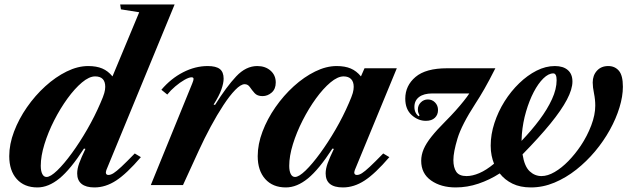

<svg xmlns="http://www.w3.org/2000/svg" viewBox="-20 -831 2831 862"><path d="M148 10.5Q89 10.5 55.2 -27.2Q21.5 -65 21.5 -130Q21.5 -183.5 43 -240.2Q64.5 -297 101 -349.5Q137.5 -402 183.5 -443.8Q229.5 -485.5 279.2 -510Q329 -534.5 376 -534.5Q413 -534.5 439 -523.5Q465 -512.5 485 -488L605 -776L523 -789L519.5 -811H764L457.5 -67.5Q454 -57.5 456.2 -51.5Q458.5 -45.5 467 -45.5Q477 -45.5 489.8 -53.5Q502.5 -61.5 524.8 -82.2Q547 -103 585 -142L612.5 -125.5Q549 -51.5 501.5 -20.5Q454 10.5 404 10.5Q366 10.5 346.2 -5.5Q326.5 -21.5 326.5 -52.5Q326.5 -73 335.5 -98Q344.5 -123 363.5 -162.5L357 -164Q296.5 -70.5 247 -30Q197.5 10.5 148 10.5ZM189 -36.5Q206.5 -36.5 236.8 -65.5Q267 -94.5 302.2 -142.8Q337.5 -191 371.5 -250Q405.5 -309 431 -368.5Q444 -398 448.2 -413.2Q452.5 -428.5 452.5 -441Q452.5 -488 407 -488Q380.5 -488 348 -460.8Q315.5 -433.5 283 -388.8Q250.5 -344 223.2 -290.5Q196 -237 179.5 -183.5Q163 -130 163 -86.5Q163 -63.5 169.8 -50Q176.5 -36.5 189 -36.5Z M657 0 843 -456Q846 -463.5 847.5 -468.5Q849 -473.5 849 -476.5Q849 -484 840 -484Q828.5 -484 808.2 -472.5Q788 -461 767 -443.2Q746 -425.5 731 -406.5L704.5 -428Q747.5 -478.5 802 -506.5Q856.5 -534.5 912.5 -534.5Q950 -534.5 967 -521Q984 -507.5 984 -478Q984 -458 974 -429.5Q964 -401 939 -361.5L945.5 -360Q997 -442 1040.5 -488.2Q1084 -534.5 1135 -534.5Q1171 -534.5 1194.5 -514Q1218 -493.5 1218 -460.5Q1218 -431.5 1199.8 -415.5Q1181.5 -399.5 1158.5 -399.5Q1135 -399.5 1123 -413Q1111 -426.5 1102 -439.8Q1093 -453 1078.5 -453Q1061 -453 1036 -427.2Q1011 -401.5 982.8 -358.5Q954.5 -315.5 926 -262.5Q897.5 -209.5 872.5 -155L801.5 0Z M1263.5 10.5Q1204.5 10.5 1170.8 -27.2Q1137 -65 1137 -130Q1137 -183.5 1158.5 -240.2Q1180 -297 1216.5 -349.5Q1253 -402 1299 -443.8Q1345 -485.5 1394.8 -510Q1444.5 -534.5 1491.5 -534.5Q1528.5 -534.5 1554.5 -523.5Q1580.5 -512.5 1600.5 -488L1616.5 -524.5H1761.5L1573 -67.5Q1569 -57.5 1571.5 -51.5Q1574 -45.5 1582.5 -45.5Q1592.5 -45.5 1605.2 -53.5Q1618 -61.5 1640.2 -82.2Q1662.5 -103 1700.5 -142L1728 -125.5Q1664.5 -51.5 1617 -20.5Q1569.5 10.5 1519.5 10.5Q1442 10.5 1442 -52.5Q1442 -73 1451 -98Q1460 -123 1479 -162.5L1472.5 -164Q1412 -70.5 1362.5 -30Q1313 10.5 1263.5 10.5ZM1304.5 -36.5Q1322 -36.5 1352 -65.5Q1382 -94.5 1417.2 -142.8Q1452.5 -191 1486.8 -250Q1521 -309 1546.5 -368.5Q1559.5 -398 1563.8 -413.2Q1568 -428.5 1568 -441Q1568 -464 1556.2 -476Q1544.5 -488 1522.5 -488Q1496 -488 1463.5 -460.8Q1431 -433.5 1398.5 -388.8Q1366 -344 1338.8 -290.5Q1311.5 -237 1295 -183.5Q1278.5 -130 1278.5 -86.5Q1278.5 -63.5 1285.2 -50Q1292 -36.5 1304.5 -36.5Z M2026 10.5Q1959.5 10.5 1915.2 -20.8Q1871 -52 1871 -109Q1871 -135.5 1882.2 -161.8Q1893.5 -188 1917.5 -218Q1941.5 -248 1979.5 -286Q2004.5 -311 2025.5 -334.5Q2046.5 -358 2062.2 -377.8Q2078 -397.5 2087 -411.5H1921.5Q1882.5 -411.5 1861.5 -395.5Q1840.5 -379.5 1840.5 -351Q1840.5 -336.5 1846 -325.5Q1851.5 -314.5 1860 -309L1863.5 -313Q1861 -317 1858.5 -323.8Q1856 -330.5 1856 -339Q1856 -358 1869.2 -371.2Q1882.5 -384.5 1901 -384.5Q1920 -384.5 1933.2 -371Q1946.5 -357.5 1946.5 -337Q1946.5 -315.5 1932.2 -302Q1918 -288.5 1892 -288.5Q1857 -288.5 1828.2 -314.5Q1799.5 -340.5 1799.5 -388Q1799.5 -446.5 1845.5 -485.5Q1891.5 -524.5 1987 -524.5H2204Q2190 -496.5 2177.8 -473.8Q2165.5 -451 2154.8 -432Q2144 -413 2134 -396.8Q2124 -380.5 2114.5 -366Q2052.5 -270.5 2034 -209.2Q2015.5 -148 2015.5 -112.5Q2015.5 -79 2028.5 -59.8Q2041.5 -40.5 2074.5 -40.5Q2101 -40.5 2132 -53.8Q2163 -67 2198 -96Q2191.5 -112 2187.2 -132.5Q2183 -153 2183 -177Q2183 -227.5 2199.8 -278.8Q2216.5 -330 2245.2 -375.8Q2274 -421.5 2311 -457.2Q2348 -493 2389 -513.8Q2430 -534.5 2471 -534.5Q2508.5 -534.5 2529.2 -516.5Q2550 -498.5 2550 -465Q2550 -430.5 2525.2 -383.5Q2500.5 -336.5 2450.8 -275.5Q2401 -214.5 2326 -138Q2334.5 -84 2357.8 -62.2Q2381 -40.5 2411 -40.5Q2439 -40.5 2470.2 -58.8Q2501.5 -77 2531.8 -108Q2562 -139 2587.5 -177Q2616.5 -220.5 2634.5 -268Q2652.5 -315.5 2652.5 -356.5Q2652.5 -384 2646.8 -412Q2641 -440 2641 -460.5Q2641 -492.5 2660 -513.5Q2679 -534.5 2711 -534.5Q2740 -534.5 2758.2 -513.8Q2776.5 -493 2776.5 -441.5Q2776.5 -398.5 2761.2 -348.5Q2746 -298.5 2718 -248Q2690 -197.5 2652 -152Q2613.5 -106 2567 -69.2Q2520.5 -32.5 2469 -11Q2417.5 10.5 2363.5 10.5Q2315.5 10.5 2280.8 -6.5Q2246 -23.5 2223.5 -52.5Q2178.5 -23.5 2128.2 -6.5Q2078 10.5 2026 10.5ZM2321.5 -198.5Q2366.5 -245.5 2402 -293Q2437.5 -340.5 2458.2 -385.8Q2479 -431 2479 -471Q2479 -501.5 2464 -501.5Q2442.5 -501.5 2419.5 -479Q2396.5 -456.5 2376.2 -417.8Q2356 -379 2341.8 -330.2Q2327.5 -281.5 2323 -229Q2321.5 -212 2321.5 -198.5Z"/></svg>

Font: Libre Caslon Text
Style: Italic
Weight: 400
Italic angle: -22.583°
Designer: Pablo Impallari, Rodrigo Fuenzalida, Katja Schimmel
Foundry: Pablo Impallari, Rodrigo Fuenzalida
Version: Version 2.000